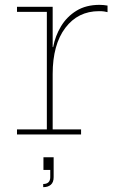

<svg xmlns="http://www.w3.org/2000/svg" viewBox="-20 -554 484 791"><path d="M197 -21H314V0H50V-21H173V-505H50V-526H197ZM423 -504Q416.5 -505.5 408.8 -506.8Q401 -508 388 -508Q301 -508 249 -439Q197 -370 197 -249L189 -360H199Q207.5 -406 231.5 -445.8Q255.5 -485.5 295 -509.8Q334.5 -534 390 -534Q400 -534 406.8 -533.2Q413.5 -532.5 423 -531ZM159 94H201V125L188 146H159ZM187 94H201V176Q201 197 189.5 207Q178 217 159 217H158V204H159Q172 204 179.5 197Q187 190 187 176Z"/></svg>

Font: Hepta Slab ExtraLight
Style: Regular
Weight: 200
Designer: Michael LaGattuta
Foundry: Michael LaGattuta
Version: Version 1.100